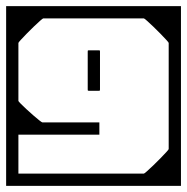

<svg xmlns="http://www.w3.org/2000/svg" viewBox="-40 -504 610 626"><path d="M550 -205H510V-364Q510 -365.5 502.2 -374Q494.5 -382.5 483 -394.2Q471.5 -406 459.5 -417.5Q447.5 -429 439 -436.5Q430.5 -444 429 -444Q429 -444 429 -444Q429 -444 429 -444Q429 -444 429 -444Q429 -444 411.8 -444Q394.5 -444 369 -444Q343.5 -444 318 -444Q292.5 -444 275.2 -444Q258 -444 258 -444Q258 -454 258 -464.2Q258 -474.5 258 -484Q258 -484 258 -484Q258 -484 258 -484Q258 -484 258 -484Q258 -484 258 -484Q258 -484 258 -484Q261.5 -484 284 -484Q306.5 -484 339.8 -484Q373 -484 409.2 -484Q445.5 -484 477.5 -484Q509.5 -484 529.8 -484Q550 -484 550 -484Q550 -484 550 -484Q550 -484 550 -484Q550 -484 550 -484Q550 -484 550 -484Q550 -484 550 -463.8Q550 -443.5 550 -411.8Q550 -380 550 -344.5Q550 -309 550 -277.2Q550 -245.5 550 -225.2Q550 -205 550 -205ZM-20 -205Q-20 -205 -20 -225.2Q-20 -245.5 -20 -277.2Q-20 -309 -20 -344.5Q-20 -380 -20 -411.8Q-20 -443.5 -20 -463.8Q-20 -484 -20 -484Q-20 -484 -20 -484Q-20 -484 -20 -484Q-20 -484 -20 -484Q-20 -484 -20 -484Q-20 -484 0.2 -484Q20.5 -484 52.5 -484Q84.5 -484 120.8 -484Q157 -484 190.2 -484Q223.5 -484 246 -484Q268.5 -484 272 -484Q272 -484 272 -484Q272 -484 272 -484Q272 -484 272 -484Q272 -484 272 -484Q272 -484 272 -484Q272 -474.5 272 -464.2Q272 -454 272 -444Q272 -444 254.8 -444Q237.5 -444 212 -444Q186.5 -444 161 -444Q135.5 -444 118.2 -444Q101 -444 101 -444Q101 -444 101 -444Q101 -444 101 -444Q101 -444 101 -444Q99.5 -444 91 -436.5Q82.5 -429 70.5 -417.5Q58.5 -406 47 -394.2Q35.5 -382.5 27.8 -374Q20 -365.5 20 -364V-205ZM246 -212Q246 -212 246 -230.8Q246 -249.5 246 -274Q246 -298.5 246 -317.2Q246 -336 246 -336Q246 -336 246 -336Q246 -336 246 -336Q246 -339 246.5 -339.5Q247 -340 250 -340Q255.5 -340 260.8 -340Q266 -340 271.2 -340Q276.5 -340 282 -340Q285 -340 285.5 -339.5Q286 -339 286 -336Q286 -336 286 -336Q286 -336 286 -336Q286 -336 286 -317.2Q286 -298.5 286 -274Q286 -249.5 286 -230.8Q286 -212 286 -212Q286 -212 286 -212Q286 -212 286 -212Q286 -212 286 -212Q286 -212 286 -212Q286 -212 286 -212Q286 -212 286 -212Q286 -212 286 -212Q286 -209 285.5 -208.5Q285 -208 282 -208Q274 -208 266.2 -208Q258.5 -208 250 -208Q247 -208 246.5 -208.5Q246 -209 246 -212Q246 -212 246 -212Q246 -212 246 -212Q246 -212 246 -212Q246 -212 246 -212Q246 -212 246 -212Q246 -212 246 -212Q246 -212 246 -212ZM550 -177Q550 -177 550 -156.8Q550 -136.5 550 -104.8Q550 -73 550 -37.5Q550 -2 550 29.8Q550 61.5 550 81.8Q550 102 550 102Q550 102 550 102Q550 102 550 102Q550 102 550 102Q550 102 550 102Q550 102 529.8 102Q509.5 102 477.5 102Q445.5 102 409.2 102Q373 102 339.8 102Q306.5 102 284 102Q261.5 102 258 102Q258 102 258 102Q258 102 258 102Q258 102 258 102Q258 102 258 102Q258 102 258 102Q258 92 258 81.8Q258 71.5 258 62Q258 62 275.2 62Q292.5 62 318 62Q343.5 62 369 62Q394.5 62 411.8 62Q429 62 429 62Q429 62 429 62Q429 62 429 62Q429 62 429 62Q430.5 62 439 54.5Q447.5 47 459.5 35.5Q471.5 24 483 12.2Q494.5 0.5 502.2 -8Q510 -16.5 510 -18V-177ZM550 -77H510Q510 -104.5 510 -121Q510 -137.5 510 -152.8Q510 -168 510 -192Q510 -192 510 -192Q510 -192 510 -192Q510 -192 510 -192Q510 -192 510 -192Q510 -217 510 -230Q510 -243 510 -251.8Q510 -260.5 510 -272.2Q510 -284 510 -307H550ZM98 -105Q98 -105 111.5 -105Q125 -105 146 -105Q167 -105 191 -105Q215 -105 236 -105Q257 -105 270.5 -105Q284 -105 284 -105Q284 -105 284 -99.8Q284 -94.5 284 -89.2Q284 -84 284 -84Q284 -84 284 -79.2Q284 -74.5 284 -69.8Q284 -65 284 -65Q271.5 -65 250.2 -65Q229 -65 202.8 -65Q176.5 -65 148.8 -65Q121 -65 94.8 -65Q68.5 -65 47 -65Q25.5 -65 12 -65Q12 -65 12 -65Q12 -65 12 -65Q12 -65 12 -65Q12 -72.5 12 -91.8Q12 -111 12 -135.5Q12 -160 12 -184Q12 -208 12 -225Q12 -242 12 -246H20Q20 -239 20 -228.5Q20 -218 20 -204.5Q20 -191 20 -175Q20 -173.5 27.5 -166Q35 -158.5 46 -148.2Q57 -138 68.5 -128Q80 -118 88.2 -111.5Q96.5 -105 98 -105ZM-20 -177H20Q20 -177 20 -159.8Q20 -142.5 20 -115.2Q20 -88 20 -57.5Q20 -27 20 0.2Q20 27.5 20 44.8Q20 62 20 62Q20 62 20 62Q20 62 20 62Q20 62 20 62Q20 62 20 62Q20 62 20 62Q20 62 20 62Q20 62 20 62Q20 62 20 62Q20 62 20 62Q20 62 20 62Q20 62 20 62Q20 62 20 62Q20 62 38.2 62Q56.5 62 85.2 62Q114 62 146 62Q178 62 206.8 62Q235.5 62 253.8 62Q272 62 272 62Q272 71.5 272 81.8Q272 92 272 102Q272 102 272 102Q272 102 272 102Q272 102 272 102Q272 102 272 102Q272 102 272 102Q272 102 251 102Q230 102 196.8 102Q163.5 102 126 102Q88.5 102 55.2 102Q22 102 1 102Q-20 102 -20 102Q-20 102 -20 102Q-20 102 -20 102Q-20 102 -20 102Q-20 102 -20 102Q-20 102 -20 81.8Q-20 61.5 -20 29.8Q-20 -2 -20 -37.5Q-20 -73 -20 -104.8Q-20 -136.5 -20 -156.8Q-20 -177 -20 -177ZM-20 -76V-306H20Q20 -283 20 -271.2Q20 -259.5 20 -250.8Q20 -242 20 -229Q20 -216 20 -191Q20 -191 20 -191Q20 -191 20 -191Q20 -191 20 -191Q20 -191 20 -191Q20 -167 20 -151.8Q20 -136.5 20 -120Q20 -103.5 20 -76Z"/></svg>

Font: Honk
Style: Regular
Weight: 400
Designer: Noopur Datye & Yesha Goshar
Foundry: Ek Type
Version: Version 1.000